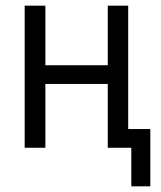

<svg xmlns="http://www.w3.org/2000/svg" viewBox="-20 -521 568 677"><path d="M67 -501H140V-291H360V-501H432V-66H510V136H443V0H360V-225H140V0H67Z"/></svg>

Font: PlemolJP
Style: Regular
Weight: 400
Monospace: yes
Version: v2.0.4; ttfautohint (v1.8.4.7-5d5b-dirty) -l 6 -r 45 -G 200 